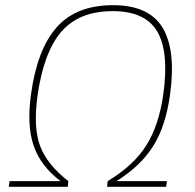

<svg xmlns="http://www.w3.org/2000/svg" viewBox="-20 -722 755 742"><path d="M151 -22H214Q137 -80 110 -159Q83 -238 100 -359Q124 -532 199.5 -617Q275 -702 417 -702Q555 -702 608 -615.5Q661 -529 637 -355Q620 -233 571.5 -156.5Q523 -80 430 -22H489H625L622 0H394L396 -22Q496 -82 545 -159.5Q594 -237 611 -357Q634 -522 587.5 -600.5Q541 -679 416 -679Q286 -679 217.5 -600Q149 -521 125 -352Q108 -228 135.5 -156.5Q163 -85 244 -22L242 0H14L17 -22Z"/></svg>

Font: Ezarion Thin
Style: Italic
Weight: 250
Italic angle: -8°
Designer: Natanael Gama
Version: Version 1.001;PS 001.001;hotconv 1.0.70;makeotf.lib2.5.58329